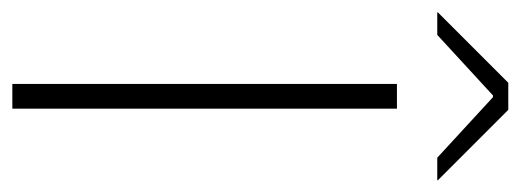

<svg xmlns="http://www.w3.org/2000/svg" viewBox="-324 -572 864 319"><g transform="rotate(90 108.5 -412.0)"><path d="M129 0H88V-639H129ZM86 -824H131L248 -707V-706H210.5L110 -798.5H107L6.5 -706H-31V-707Z"/></g></svg>

Font: Anek Tamil ExtraLight
Style: Regular
Weight: 250
Version: Version 1.003